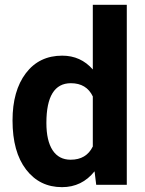

<svg xmlns="http://www.w3.org/2000/svg" viewBox="-20 -770 603 800"><path d="M32.2 -268.1Q32.2 -391.6 87.6 -464.8Q143.1 -538.1 239.3 -538.1Q316.4 -538.1 366.7 -480.5V-750H508.3V0H380.9L374 -56.2Q321.3 9.8 238.3 9.8Q145 9.8 88.6 -63.7Q32.2 -137.2 32.2 -268.1ZM173.3 -257.8Q173.3 -183.6 199.2 -144Q225.1 -104.5 274.4 -104.5Q339.8 -104.5 366.7 -159.7V-368.2Q340.3 -423.3 275.4 -423.3Q173.3 -423.3 173.3 -257.8Z"/></svg>

Font: SteelSelectRoboto
Style: Roboto-Bold
Weight: 700
Designer: Google
Version: Version 2.137; 2017